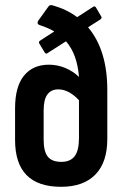

<svg xmlns="http://www.w3.org/2000/svg" viewBox="-20 -711 472 739"><path d="M215 8Q38 8 38 -172V-294Q38 -378 72.5 -420Q107 -462 168 -462Q201 -462 231 -449.5Q261 -437 284 -415Q277 -503 234 -552L162 -506Q157 -502 152 -509L131 -544Q127 -550 135 -555L189 -590Q165 -604 134 -614Q120 -618 127 -631L165 -684Q169 -690 173 -691Q177 -692 184 -690Q237 -675 277 -645L339 -685Q346 -689 350 -681L370 -647Q373 -641 366 -636L319 -606Q393 -518 393 -365V-176Q393 -86 347 -39Q301 8 215 8ZM148 -173Q148 -128 164 -108Q180 -88 216 -88Q251 -88 267.5 -110Q284 -132 284 -180V-325Q267 -344 246.5 -355.5Q226 -367 204 -367Q177 -367 162.5 -347.5Q148 -328 148 -286Z"/></svg>

Font: Sofia Sans Condensed
Style: Bold
Weight: 700
Designer: Botio Nikoltchev, Ani Petrova
Foundry: lettersoup
Version: Version 4.101; ttfautohint (v1.8.4.7-5d5b)